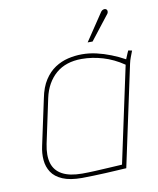

<svg xmlns="http://www.w3.org/2000/svg" viewBox="-79 -741 663 807"><g transform="rotate(-10 253.0 -337.5)"><path d="M506 -487 490 -490Q490 -490 485 -479Q480 -468 475 -455Q448 -470 417.5 -482Q387 -494 356.5 -501Q326 -508 295 -508Q265 -508 235.5 -501Q206 -494 180 -477Q154 -460 134.5 -430Q115 -400 106 -354L64 -158Q57 -127 59.5 -98Q62 -69 77 -46Q92 -23 123.5 -9.5Q155 4 206 4Q228 4 254 3Q280 2 305.5 1Q331 0 351.5 -1.5Q372 -3 384.5 -3.5Q397 -4 396 -4L488 -434Q491 -448 496 -461Q501 -474 506 -487ZM84 -163 124 -351Q131 -384 145.5 -409.5Q160 -435 181 -453Q202 -471 229.5 -480Q257 -489 290 -489Q314 -489 336.5 -485.5Q359 -482 381 -475.5Q403 -469 425 -458.5Q447 -448 469 -433L381 -22Q382 -22 365 -21Q348 -20 321.5 -18.5Q295 -17 265.5 -15.5Q236 -14 210 -14Q157 -14 125.5 -31Q94 -48 84 -81Q74 -114 84 -163ZM427 -653Q431 -657 432.5 -661.5Q434 -666 433 -670.5Q432 -675 428 -677Q425 -679 420.5 -678.5Q416 -678 412 -675.5Q408 -673 405 -668L328 -553H349Z"/></g></svg>

Font: Advent Pro Thin
Style: Italic
Weight: 250
Italic angle: -12°
Version: Version 3.000